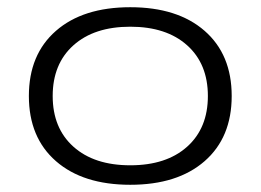

<svg xmlns="http://www.w3.org/2000/svg" viewBox="-20 -501 722 532"><path d="M60 -235Q60 -350 135 -415.5Q210 -481 341 -481Q472 -481 547 -415.5Q622 -350 622 -235Q622 -120 547 -54.5Q472 11 341 11Q210 11 135 -54.5Q60 -120 60 -235ZM556 -235Q556 -324 498.5 -375.5Q441 -427 341 -427Q241 -427 183.5 -375.5Q126 -324 126 -235Q126 -146 183.5 -94.5Q241 -43 341 -43Q441 -43 498.5 -94.5Q556 -146 556 -235Z"/></svg>

Font: KoHo
Style: Regular
Weight: 400
Version: Version 1.000; ttfautohint (v1.6)